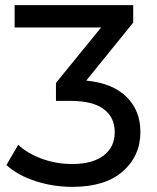

<svg xmlns="http://www.w3.org/2000/svg" viewBox="-20 -720 612 748"><path d="M316 -406Q419 -396 473 -342.5Q527 -289 527 -206Q527 -113 458.5 -52.5Q390 8 262 8Q187 8 118 -14.5Q49 -37 5 -77L51 -156Q87 -122 143 -101.5Q199 -81 262 -81Q340 -81 383.5 -114Q427 -147 427 -205Q427 -263 384 -295Q341 -327 254 -327H198V-397L374 -613H37V-700H499V-632Z"/></svg>

Font: Montserrat
Style: Regular
Weight: 500
Designer: Julieta Ulanovsky
Foundry: Julieta Ulanovsky
Version: Version 7.200;PS 007.200;hotconv 1.0.88;makeotf.lib2.5.64775